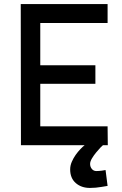

<svg xmlns="http://www.w3.org/2000/svg" viewBox="-20 -714 601 944"><path d="M82 -694H509V-601H178V-393H449V-302H178V-93H509L510 0H486Q483 2 473 12.5Q463 23 452 36.5Q441 50 432 65Q423 80 423 92Q423 106 431.5 116.5Q440 127 454 127Q459 127 466 126.5Q473 126 481 125Q490 124 499 122L509 200Q494 203 479 205Q451 210 422 210Q380 210 352.5 186Q325 162 325 119Q325 100 333 81.5Q341 63 352 47.5Q363 32 375 19.5Q387 7 396 0H83Z"/></svg>

Font: Panefresco 600wt
Style: Regular
Weight: 600
Designer: Campivisivi
Foundry: Campivisivi & Chank Co
Version: Version 1.001